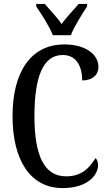

<svg xmlns="http://www.w3.org/2000/svg" viewBox="-20 -951 553 981"><path d="M250 -771H342C359 -816 400 -880 425 -918V-931H382C356 -899 319 -864 295 -828C271 -864 235 -899 209 -931H165V-918C191 -880 233 -816 250 -771ZM300 10C432 10 481 -60 481 -107C481 -122 476 -137 468 -143C438 -95 399 -50 318 -50C203 -50 156 -161 156 -358C156 -551 197 -670 300 -670C375 -670 400 -605 400 -540C452 -540 483 -568 483 -609C483 -671 420 -724 309 -724C134 -724 44 -578 44 -358C44 -137 132 10 300 10Z"/></svg>

Font: Noto Serif Devanagari ExtraCondensed Medium
Style: Regular
Weight: 500
Width: 2
Designer: Universal Thirst, Indian Type Foundry and the Monotype Design Team
Foundry: Monotype Imaging Inc.
Version: Version 2.004